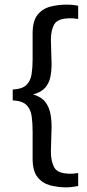

<svg xmlns="http://www.w3.org/2000/svg" viewBox="-20 -748 374 830"><path d="M318 56Q318 56 300 59Q282 62 268 62Q230 62 196.5 53Q163 44 142 17.5Q121 -9 121 -62V-178Q121 -215 117 -245Q113 -275 95 -293.5Q77 -312 35 -314V-361Q76 -363 94 -380.5Q112 -398 116.5 -427Q121 -456 121 -490V-604Q121 -657 142 -683.5Q163 -710 196.5 -719Q230 -728 268 -728Q283 -728 296.5 -726.5Q310 -725 318 -723V-666Q301 -669 285 -669Q230 -669 215 -643.5Q200 -618 200 -576L203 -471Q203 -441 197.5 -414.5Q192 -388 175 -368.5Q158 -349 123 -340Q159 -329 175.5 -307.5Q192 -286 197.5 -258.5Q203 -231 203 -200L200 -93Q200 -50 215 -23.5Q230 3 285 3Q300 3 318 0Z"/></svg>

Font: Epunda Sans Medium
Style: Regular
Weight: 500
Designer: Simon Atzbach
Foundry: typofactur
Version: Version 2.204; ttfautohint (v1.8.4.7-5d5b)